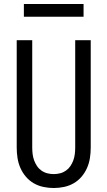

<svg xmlns="http://www.w3.org/2000/svg" viewBox="-20 -937 540 965"><path d="M250 8Q224 8 198 2.5Q172 -3 149.5 -16Q127 -29 110 -49Q93 -69 82.5 -93Q72 -117 68 -143Q64 -169 64 -195V-735H142V-195Q142 -179 144 -162.5Q146 -146 151.5 -131Q157 -116 166 -102.5Q175 -89 188.5 -79.5Q202 -70 218 -66Q234 -62 250 -62Q266 -62 282 -66Q298 -70 311.5 -79.5Q325 -89 334 -102.5Q343 -116 348.5 -131Q354 -146 356 -162.5Q358 -179 358 -195V-735H436V-195Q436 -169 432 -143Q428 -117 417.5 -93Q407 -69 390 -49Q373 -29 350.5 -16Q328 -3 302 2.5Q276 8 250 8ZM400 -853H100V-917H400Z"/></svg>

Font: HulyMono
Style: Regular
Weight: 400
Monospace: yes
Designer: Belleve Invis
Foundry: Belleve Invis
Version: Version 33.2.5; ttfautohint (v1.8.4)